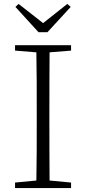

<svg xmlns="http://www.w3.org/2000/svg" viewBox="-20 -952 436 972"><path d="M220.2 -789.1H174.8L58.1 -917L74.2 -932.1L198.2 -835L320.8 -932.1L337.9 -917ZM339.8 -695.8 231 -687Q230.5 -614.3 230.2 -540Q230 -465.8 230 -390.1V-333Q230 -258.8 230.2 -184.8Q230.5 -110.8 231 -38.1L339.8 -27.8V0H56.2V-27.8L164.1 -38.1Q165.5 -110.8 165.8 -184.8Q166 -258.8 166 -333V-390.1Q166 -464.8 165.8 -539.1Q165.5 -613.3 164.1 -687L56.2 -695.8V-723.1H339.8Z"/></svg>

Font: Source Han Serif CN ExtraLight
Style: Regular
Weight: 250
Designer: Ryoko NISHIZUKA  (kana & ideographs); Frank Grießhammer (Latin, Greek & Cyrillic); Wenlong ZHANG  (bopomofo); Sandoll Co
Foundry: Adobe Systems Incorporated
Version: Version 1.001;PS 1.001;hotconv 16.6.54;makeotf.lib2.5.65590